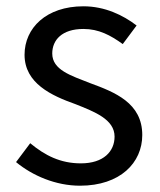

<svg xmlns="http://www.w3.org/2000/svg" viewBox="-20 -577 508 610"><path d="M234 13C362 13 432 -60 432 -148C432 -250 345 -284 266 -313C205 -337 146 -355 146 -407C146 -450 177 -485 245 -485C294 -485 331 -465 370 -437L414 -496C371 -529 313 -557 245 -557C127 -557 58 -488 58 -403C58 -312 144 -273 220 -246C280 -222 344 -198 344 -143C344 -96 309 -58 237 -58C172 -58 123 -83 76 -122L31 -62C83 -19 157 13 234 13Z"/></svg>

Font: Spoqa Han Sans Neo Regular
Style: Regular
Weight: 400
Designer: [Spoqa Han Sans Neo] Dong-huui Kim  Younghwa Kang  Yujin Lee  [Noto Sans] Ryoko NISHIZUKA  (kana & ideographs); Paul D. 
Foundry: Spoqa (http://www.spoqa-han-sans.com)
Version: Version 1.000